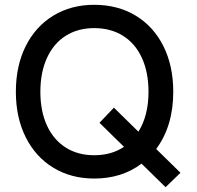

<svg xmlns="http://www.w3.org/2000/svg" viewBox="-20 -730 818 799"><path d="M46 -348Q46 -456 87 -538Q128 -620 202 -665Q276 -710 372 -710Q470 -710 544.5 -665Q619 -620 660 -538Q701 -456 701 -348Q701 -206 630 -110L731 -11L669 49L569 -49Q487 13 372 13Q276 13 202 -32Q128 -77 87 -159Q46 -241 46 -348ZM496 -119 394 -219 454 -282 556 -182Q598 -249 598 -348Q598 -429 570.5 -489Q543 -549 492 -581Q441 -613 372 -613Q304 -613 253.5 -581Q203 -549 175.5 -489Q148 -429 148 -348Q148 -267 175.5 -207.5Q203 -148 253.5 -116Q304 -84 372 -84Q444 -84 496 -119Z"/></svg>

Font: Hanken Grotesk Medium
Style: Regular
Weight: 500
Designer: Alfredo Marco Pradil
Foundry: Hanken Design Co.
Version: Version 3.014